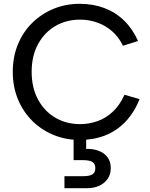

<svg xmlns="http://www.w3.org/2000/svg" viewBox="-20 -727 787 1007"><path d="M398 7Q325 7 261.5 -19Q198 -45 149.5 -93Q101 -141 74 -206.5Q47 -272 47 -350Q47 -429 74 -494.5Q101 -560 149.5 -607.5Q198 -655 261.5 -681Q325 -707 398 -707Q469 -707 528 -684.5Q587 -662 631.5 -618.5Q676 -575 704 -512L625 -487Q602 -534 567 -564Q532 -594 489.5 -609Q447 -624 400 -624Q328 -624 270.5 -590.5Q213 -557 179.5 -495.5Q146 -434 146 -350Q146 -267 179.5 -205Q213 -143 270.5 -109.5Q328 -76 400 -76Q447 -76 491 -91.5Q535 -107 571.5 -141Q608 -175 633 -230L712 -207Q683 -135 637 -87.5Q591 -40 531 -16.5Q471 7 398 7ZM318 260V197H418Q449 197 464.5 187.5Q480 178 480 155Q480 132 464.5 122.5Q449 113 418 113H366V-28H432V54Q470 53 499 64.5Q528 76 544.5 98.5Q561 121 561 155Q561 187 545 210.5Q529 234 501 247Q473 260 437 260Z"/></svg>

Font: Envelope Sans Variable
Style: Regular
Weight: 500
Designer: Andreas Rasmussen / Norman Anderson
Foundry: mail.de GmbH
Version: Version 1.150